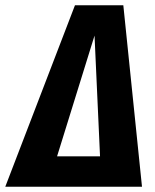

<svg xmlns="http://www.w3.org/2000/svg" viewBox="-67 -713 591 733"><path d="M403.8 -692.9 475.1 0H-46.9L219.2 -692.9ZM293.9 -577.1 150.9 -116.2H314.9Z"/></svg>

Font: Fira Sans Compressed
Style: Bold Italic
Weight: 700
Width: 3
Italic angle: -8°
Designer: Carrois Corporate & Edenspiekermann AG
Foundry: Carrois Corporate GbR & Edenspiekermann AG
Version: Version 4.203;PS 004.203;hotconv 1.0.88;makeotf.lib2.5.64775